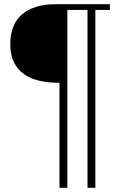

<svg xmlns="http://www.w3.org/2000/svg" viewBox="-20 -716 579 930"><path d="M441.9 193.8H403.8V-668H306.2V193.8H268.1V-314.9Q215.3 -314.9 171.6 -324.7Q127.9 -334.5 96.4 -356.7Q64.9 -378.9 47.4 -414.8Q29.8 -450.7 29.8 -502.9Q29.8 -548.3 43.5 -584.2Q57.1 -620.1 84.7 -644.8Q112.3 -669.4 154.1 -682.6Q195.8 -695.8 252 -695.8H512.2V-668H441.9Z"/></svg>

Font: Warasṭra
Style: Regular
Weight: 400
Designer: R.S. Wihananto
Foundry: R.S. Wihananto
Version: Version 2.0.1